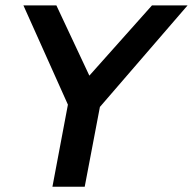

<svg xmlns="http://www.w3.org/2000/svg" viewBox="-20 -708 731 728"><path d="M237.5 -311.2 178.8 0H301.2L358.8 -302.5L691.2 -687.5H556.2L318.8 -421.2L193.8 -687.5H68.8Z"/></svg>

Font: Cambay
Style: Bold Italic
Weight: 700
Italic angle: -11°
Designer: Pooja Saxena
Foundry: Pooja Saxena
Version: Version 1.006;PS 001.006;hotconv 1.0.70;makeotf.lib2.5.58329